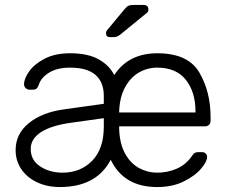

<svg xmlns="http://www.w3.org/2000/svg" viewBox="-20 -745 921 775"><path d="M43 0ZM519 -725H560Q579 -725 579 -706Q579 -699 574 -694L465 -605Q457 -599 451 -597Q445 -595 434 -595H424Q408 -595 408 -611Q408 -619 413 -624L482 -707Q491 -718 498 -721.5Q505 -725 519 -725ZM615 -530Q739 -530 784.5 -452.5Q830 -375 830 -272V-257Q830 -247 823.5 -241Q817 -235 807 -235H461V-225Q463 -164 485.5 -124Q508 -84 542.5 -66Q577 -48 614 -48Q656 -48 693 -64Q730 -80 753 -113Q761 -125 766.5 -128Q772 -131 783 -131H795Q804 -131 810 -125.5Q816 -120 816 -111Q816 -93 791.5 -64Q767 -35 721.5 -12.5Q676 10 614 10Q480 10 427 -100Q369 10 222 10Q170 10 129 -9.5Q88 -29 65.5 -63Q43 -97 43 -139Q43 -205 97 -248.5Q151 -292 241 -304L399 -326V-358Q399 -413 365.5 -442.5Q332 -472 263 -472Q211 -472 178.5 -452Q146 -432 137 -404Q133 -392 127.5 -387.5Q122 -383 113 -383H99Q90 -383 83.5 -389.5Q77 -396 77 -405Q77 -427 97.5 -456.5Q118 -486 160 -508Q202 -530 263 -530Q334 -530 377.5 -506Q421 -482 441 -442Q499 -530 615 -530ZM769 -291V-295Q769 -374 730 -423Q691 -472 615 -472Q575 -472 541 -452.5Q507 -433 485 -393Q463 -353 461 -295V-291ZM399 -268 270 -250Q188 -239 146 -212Q104 -185 104 -144Q104 -98 142.5 -73Q181 -48 232 -48Q305 -48 352 -96Q399 -144 399 -234Z"/></svg>

Font: Hezaedrus Light
Style: Regular
Weight: 300
Designer: Hubert & Fischer
Foundry: Hubert & Fischer
Version: Version 1.10;September 3, 2019;FontCreator 11.5.0.2425 64-bi